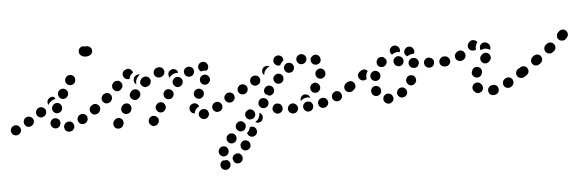

<svg xmlns="http://www.w3.org/2000/svg" viewBox="-76 -582 3180 1051"><g transform="rotate(-5 1514.0 -56.0)"><path d="M317 19Q320 14 321 9Q321 3 320 -2Q317 -13 308 -19Q298 -25 287 -22H286Q280 -20 276 -17Q272 -14 269 -9Q266 -5 265 1Q264 6 266 12Q268 23 278 29Q288 34 299 32L300 31Q305 30 310 27Q314 24 317 19ZM25 -13Q20 -23 9 -27Q-2 -30 -12 -25L-13 -24Q-23 -19 -26 -8Q-30 3 -24 13Q-19 23 -8 26Q3 30 13 24H14Q24 18 27 8Q31 -3 25 -13ZM207 5Q202 2 199 -2Q195 -6 194 -11Q193 -12 193 -13Q190 -24 196 -34Q202 -44 213 -47Q218 -48 223 -47Q229 -47 234 -44Q238 -41 242 -37Q245 -32 246 -27Q246 -27 246 -27Q247 -25 247 -22Q248 -20 247 -17Q244 -11 243 -4Q240 0 236 3Q232 6 228 7Q223 9 217 8Q212 8 207 5ZM397 -24Q398 -29 397 -35Q397 -40 394 -45Q388 -54 377 -57Q366 -60 356 -54H355Q350 -51 347 -47Q344 -42 343 -37Q341 -32 342 -26Q343 -21 346 -16Q351 -6 362 -3Q373 -1 383 -6L384 -7Q389 -10 392 -14Q395 -19 397 -24ZM102 -35Q103 -40 103 -45Q102 -51 99 -55Q93 -65 82 -68Q71 -71 61 -65H60Q51 -59 48 -48Q45 -37 51 -27Q56 -17 67 -14Q78 -11 88 -17L89 -18Q94 -20 97 -25Q101 -29 102 -35ZM464 -93Q460 -97 456 -100Q451 -103 446 -104Q440 -105 435 -104Q430 -103 425 -100L424 -99Q415 -92 413 -81Q411 -70 418 -61Q421 -56 425 -53Q430 -50 435 -49Q441 -48 446 -50Q451 -51 456 -54H457Q466 -61 468 -72Q470 -83 464 -93ZM170 -103Q166 -107 162 -110Q157 -113 152 -114Q146 -115 141 -114Q136 -113 131 -110L130 -109Q126 -106 123 -101Q120 -97 119 -91Q118 -86 119 -81Q120 -75 123 -71Q126 -66 131 -63Q136 -60 141 -59Q146 -58 152 -59Q157 -61 162 -64H163Q172 -71 174 -82Q176 -93 170 -103ZM225 -76Q235 -71 246 -76Q256 -80 261 -90V-92Q266 -102 261 -113Q257 -123 247 -128Q236 -132 226 -128Q215 -123 211 -113L210 -112Q206 -101 210 -91Q214 -80 225 -76ZM196 -159H197Q203 -165 211 -166Q219 -167 226 -163Q228 -157 231 -152Q224 -151 217 -149Q208 -145 200 -137Q194 -131 190 -123Q185 -132 186 -142Q188 -152 196 -159ZM260 -153Q265 -150 271 -149Q276 -148 281 -150Q287 -151 291 -154Q295 -158 298 -162L299 -163Q305 -173 302 -184Q299 -195 289 -201Q279 -207 268 -204Q257 -201 251 -192V-191Q245 -181 248 -170Q251 -159 260 -153ZM293 -243Q294 -237 297 -233Q300 -228 305 -225Q314 -219 325 -221Q337 -223 343 -232L344 -233Q347 -238 348 -243Q349 -249 348 -254Q347 -259 344 -264Q341 -269 336 -272Q327 -278 316 -276Q304 -274 298 -264L297 -263Q294 -259 293 -253Q292 -248 293 -243ZM451 -411Q456 -401 453 -390Q449 -379 439 -374Q429 -369 418 -369Q411 -369 404 -371Q398 -373 392 -377Q383 -383 381 -394Q379 -406 385 -415Q391 -423 400 -426Q410 -428 419 -424Q428 -427 437 -423Q446 -419 451 -411Z M771 -10Q761 -15 750 -13Q739 -10 733 0Q727 10 730 21Q733 32 743 38Q747 41 753 42Q758 43 763 41Q769 40 773 37Q777 33 780 29L781 28Q786 18 784 7Q781 -4 771 -10ZM580 -14Q575 -17 570 -18Q565 -19 559 -18Q554 -17 549 -14Q545 -12 542 -7L539 -4Q533 6 535 17Q537 28 546 35Q556 41 567 39Q578 37 585 28L587 24Q593 15 591 4Q589 -8 580 -14ZM1057 15Q1060 10 1061 5Q1062 -1 1060 -6Q1057 -17 1048 -23Q1038 -29 1027 -26H1026Q1015 -23 1009 -13Q1003 -4 1006 7Q1009 18 1019 24Q1028 30 1040 27Q1045 26 1050 23Q1054 19 1057 15ZM1134 -46Q1132 -50 1127 -54Q1123 -57 1118 -59Q1112 -60 1107 -60Q1102 -59 1097 -56H1096Q1086 -50 1083 -39Q1080 -28 1086 -18Q1088 -14 1093 -10Q1097 -7 1102 -5Q1107 -4 1113 -5Q1118 -5 1123 -8H1124Q1134 -14 1137 -25Q1140 -36 1134 -46ZM958 -40V-41Q959 -46 962 -51Q965 -55 970 -58Q975 -61 980 -62Q985 -63 991 -62Q998 -61 1003 -56Q1009 -51 1011 -44Q1007 -42 1004 -40Q995 -34 990 -25Q985 -17 984 -7Q983 -7 981 -7Q980 -8 979 -8Q968 -10 962 -20Q956 -29 958 -40ZM817 -80Q812 -83 807 -84Q801 -85 796 -84Q791 -83 786 -80Q782 -77 779 -72H778Q772 -62 774 -51Q776 -40 786 -33Q790 -30 796 -29Q801 -28 807 -29Q812 -30 816 -33Q821 -36 824 -41V-42Q831 -51 828 -62Q826 -73 817 -80ZM630 -90Q625 -93 620 -94Q615 -95 609 -94Q604 -93 599 -90Q595 -87 592 -83L589 -79Q583 -70 585 -59Q587 -47 597 -41Q606 -35 617 -37Q628 -39 635 -48L637 -52Q643 -61 641 -72Q639 -83 630 -90ZM1204 -93Q1200 -97 1196 -100Q1191 -103 1186 -104Q1181 -105 1175 -104Q1170 -103 1165 -100V-99Q1155 -93 1153 -82Q1151 -70 1158 -61Q1161 -57 1165 -54Q1170 -51 1175 -50Q1181 -49 1186 -50Q1191 -51 1196 -54Q1206 -61 1208 -72Q1210 -83 1204 -93ZM470 -74Q471 -79 470 -85Q469 -90 466 -94Q459 -104 448 -106Q437 -108 428 -101L425 -100Q421 -96 418 -92Q415 -87 414 -82Q413 -76 414 -71Q415 -66 418 -61Q425 -52 436 -50Q447 -48 457 -54L459 -56Q464 -59 466 -64Q469 -68 470 -74ZM991 -125Q986 -115 989 -104Q993 -93 1003 -88Q1008 -85 1013 -85Q1019 -85 1024 -86Q1029 -88 1033 -92Q1037 -95 1040 -100V-101Q1045 -111 1042 -122Q1038 -132 1028 -137Q1023 -140 1018 -140Q1012 -141 1007 -139Q1002 -137 998 -134Q993 -130 991 -125ZM867 -146Q858 -153 847 -152Q836 -151 829 -142L828 -141Q821 -132 823 -121Q824 -110 833 -103Q842 -96 853 -97Q865 -98 872 -107V-108Q879 -117 878 -128Q876 -139 867 -146ZM540 -131Q540 -137 539 -142Q537 -147 533 -151Q530 -155 525 -158Q520 -160 514 -160Q509 -161 504 -159Q498 -157 494 -154L492 -152Q484 -144 483 -133Q482 -122 490 -113Q497 -104 509 -104Q520 -103 529 -111L531 -112Q535 -116 537 -121Q540 -126 540 -131ZM686 -161Q677 -168 666 -167Q655 -166 647 -157L645 -154Q637 -145 638 -134Q640 -123 648 -116Q657 -108 668 -109Q680 -110 687 -119L690 -122Q697 -131 696 -142Q695 -154 686 -161ZM1042 -162Q1047 -159 1052 -159Q1058 -158 1063 -160Q1068 -161 1072 -165Q1077 -168 1079 -173H1080Q1085 -183 1082 -194Q1078 -205 1068 -211Q1064 -213 1058 -214Q1053 -214 1048 -213Q1042 -211 1038 -208Q1034 -204 1031 -200V-199Q1026 -189 1029 -178Q1032 -167 1042 -162ZM926 -206Q918 -214 906 -215Q895 -215 887 -207L886 -206Q878 -198 878 -187Q878 -176 886 -168Q894 -159 905 -159Q917 -159 925 -167Q933 -175 933 -187Q934 -198 926 -206ZM594 -215Q590 -219 585 -221Q580 -222 574 -222Q569 -222 564 -220Q559 -218 555 -214L553 -211Q545 -203 546 -192Q546 -180 555 -173Q563 -165 574 -165Q586 -166 593 -174L595 -176Q603 -184 603 -196Q602 -207 594 -215ZM753 -222Q750 -226 745 -229Q740 -231 735 -232Q729 -232 724 -231Q719 -229 714 -226L711 -223Q703 -216 701 -204Q700 -193 708 -184Q711 -180 716 -178Q721 -175 726 -174Q732 -174 737 -176Q742 -177 746 -181L750 -183Q758 -191 759 -202Q760 -213 753 -222ZM679 -241Q688 -248 699 -246Q700 -246 701 -246Q702 -245 703 -245Q701 -244 700 -243L697 -240Q690 -234 685 -226Q680 -217 679 -206Q678 -199 680 -193Q672 -197 669 -205Q665 -213 667 -222Q667 -223 668 -223Q669 -235 679 -241ZM997 -251Q994 -256 990 -259Q985 -262 980 -264Q975 -265 969 -265Q964 -264 959 -262V-261Q954 -259 950 -255Q947 -250 945 -245Q944 -240 945 -234Q945 -229 948 -224Q950 -219 955 -216Q959 -212 964 -211Q969 -209 975 -210Q980 -211 985 -213H986Q996 -219 999 -230Q1002 -241 997 -251ZM859 -237Q860 -242 863 -247Q866 -251 871 -254Q875 -257 881 -259Q892 -261 901 -255Q911 -248 913 -237Q913 -237 913 -237Q910 -237 907 -237Q896 -237 887 -233Q878 -230 871 -223Q866 -218 863 -213Q862 -216 861 -219Q860 -222 859 -226Q859 -226 859 -226Q858 -231 859 -237ZM835 -236Q837 -240 838 -246Q839 -251 837 -256Q834 -267 824 -273Q814 -278 803 -275Q801 -274 798 -274Q787 -270 782 -260Q777 -250 780 -239Q784 -228 794 -223Q804 -218 815 -221Q817 -222 818 -222Q824 -224 828 -227Q832 -231 835 -236ZM623 -277Q625 -278 627 -279Q632 -282 637 -282Q642 -283 648 -281Q653 -279 657 -276Q661 -272 664 -267Q665 -265 665 -264Q666 -262 666 -260Q666 -260 666 -259Q657 -253 652 -245Q647 -237 645 -227Q636 -224 627 -228Q618 -231 613 -240Q607 -250 610 -261Q613 -272 623 -277ZM1025 -263Q1027 -274 1037 -280Q1046 -286 1057 -284H1058Q1063 -283 1068 -280Q1072 -277 1075 -272Q1078 -268 1079 -262Q1080 -257 1079 -252Q1078 -247 1076 -242Q1073 -238 1069 -235Q1065 -236 1061 -236Q1051 -237 1041 -234Q1040 -234 1038 -233Q1035 -235 1033 -237Q1031 -239 1029 -242Q1026 -246 1025 -252Q1024 -257 1025 -263Z M1136 262Q1126 264 1117 263Q1116 263 1115 263Q1112 264 1109 267Q1106 269 1104 273Q1097 282 1100 293Q1102 305 1111 311H1112Q1116 314 1122 315Q1127 316 1132 315Q1138 314 1142 311Q1147 308 1150 303Q1156 294 1154 282Q1151 271 1142 265Q1140 264 1139 263Q1137 263 1136 262ZM1176 240Q1180 236 1185 234Q1190 231 1195 231Q1201 231 1206 232Q1211 234 1215 238Q1219 241 1221 246Q1224 251 1224 257Q1224 262 1223 267Q1221 273 1217 277Q1209 285 1198 286Q1187 287 1178 279Q1177 278 1177 278Q1176 277 1175 276Q1173 268 1169 261Q1168 256 1170 250Q1172 245 1176 240ZM1150 206Q1148 200 1145 196Q1142 192 1137 189Q1127 184 1116 187Q1105 190 1100 200H1099Q1097 205 1096 210Q1095 216 1097 221Q1098 226 1102 231Q1105 235 1110 238Q1120 243 1131 240Q1142 237 1147 227H1148Q1150 222 1151 216Q1151 211 1150 206ZM1231 215Q1240 221 1251 218Q1262 216 1269 206Q1275 196 1272 185Q1270 174 1260 168Q1251 162 1239 164Q1228 167 1222 177Q1216 186 1219 198Q1221 209 1231 215ZM1191 126Q1187 122 1181 120Q1176 119 1171 119Q1165 119 1160 122Q1155 124 1152 129Q1148 133 1146 138Q1145 143 1145 149Q1146 154 1148 159Q1150 164 1155 168Q1163 175 1175 174Q1186 173 1193 165L1194 164Q1201 156 1200 144Q1199 133 1191 126ZM1301 95Q1305 98 1309 102Q1312 107 1314 112Q1315 117 1315 122Q1314 128 1312 133H1311Q1306 143 1295 146Q1284 149 1274 144Q1269 141 1266 137Q1262 133 1261 128Q1261 127 1260 126Q1260 125 1260 124Q1263 122 1265 119Q1272 112 1275 103Q1277 99 1278 94Q1278 94 1279 93Q1279 93 1280 93Q1285 92 1290 92Q1296 93 1301 95ZM1247 65Q1239 57 1228 57Q1216 58 1209 66H1208Q1205 70 1203 75Q1201 81 1201 86Q1201 92 1203 97Q1206 102 1210 105Q1218 113 1229 113Q1241 112 1249 104Q1256 95 1256 84Q1256 73 1247 65ZM1312 70Q1312 70 1313 71Q1318 73 1324 74Q1329 74 1334 72Q1340 70 1344 67Q1348 63 1350 58Q1355 48 1352 37Q1348 26 1338 21Q1337 21 1337 21Q1336 20 1336 20Q1336 22 1336 24Q1336 34 1332 43Q1329 52 1322 59Q1316 65 1310 69Q1311 69 1312 70ZM1305 5Q1301 1 1296 -1Q1291 -3 1285 -3Q1280 -3 1275 0Q1270 2 1266 6Q1258 14 1258 26Q1258 37 1267 45Q1271 49 1276 51Q1281 53 1286 52Q1292 52 1297 50Q1302 48 1305 44H1306Q1314 35 1313 24Q1313 13 1305 5ZM1542 32Q1545 28 1547 23Q1550 18 1550 13Q1549 1 1541 -7Q1533 -15 1522 -15H1521Q1516 -15 1510 -13Q1505 -10 1502 -6Q1498 -3 1496 2Q1494 8 1494 13Q1494 24 1502 32Q1510 40 1521 40H1522Q1528 40 1533 38Q1538 36 1542 32ZM1633 7Q1633 2 1631 -3Q1628 -8 1624 -12Q1620 -15 1614 -17Q1609 -18 1604 -18H1603Q1592 -17 1584 -8Q1577 0 1578 12Q1578 17 1581 22Q1583 27 1588 30Q1592 34 1597 36Q1602 37 1608 37Q1620 36 1627 27Q1634 18 1633 7ZM1465 12Q1466 6 1465 1Q1464 -4 1461 -9Q1459 -14 1454 -17Q1450 -20 1444 -21H1443Q1432 -24 1423 -18Q1413 -11 1411 0Q1409 5 1410 10Q1411 16 1414 20Q1417 25 1422 28Q1426 31 1432 33Q1444 35 1453 29Q1463 23 1465 12ZM1716 -11Q1714 -16 1711 -20Q1708 -25 1703 -28Q1698 -30 1693 -31Q1688 -32 1682 -31V-30Q1671 -28 1665 -18Q1659 -8 1662 3Q1663 8 1666 13Q1670 17 1674 20Q1679 23 1684 24Q1690 24 1695 23H1696Q1707 20 1713 10Q1719 0 1716 -11ZM1383 -11Q1387 -15 1389 -20Q1391 -25 1391 -30Q1391 -36 1389 -41Q1387 -46 1383 -50Q1375 -58 1363 -58Q1352 -59 1344 -51Q1336 -43 1336 -31Q1335 -20 1343 -12L1344 -11Q1352 -3 1363 -3Q1375 -3 1383 -11ZM1794 -25Q1796 -30 1795 -35Q1795 -41 1792 -46Q1787 -56 1776 -60Q1766 -63 1755 -58Q1750 -55 1746 -51Q1743 -47 1741 -42Q1739 -36 1740 -31Q1740 -26 1742 -21Q1748 -10 1758 -7Q1769 -3 1779 -8L1780 -9Q1785 -11 1789 -15Q1792 -20 1794 -25ZM1578 -53H1579Q1583 -56 1588 -58Q1594 -59 1599 -58Q1604 -57 1609 -54Q1614 -52 1617 -47Q1619 -45 1620 -43Q1621 -41 1621 -38Q1621 -38 1620 -38Q1611 -41 1602 -40H1601Q1592 -40 1583 -35Q1574 -31 1568 -24Q1566 -32 1569 -40Q1572 -48 1578 -53ZM1861 -93Q1858 -97 1854 -100Q1849 -103 1844 -104Q1838 -105 1833 -104Q1828 -103 1823 -99Q1814 -93 1812 -82Q1810 -70 1816 -61Q1819 -57 1824 -54Q1829 -51 1834 -50Q1839 -49 1845 -50Q1850 -51 1855 -54V-55Q1864 -61 1866 -72Q1868 -84 1861 -93ZM1206 -90Q1204 -94 1200 -98Q1196 -102 1191 -103Q1185 -105 1180 -105Q1174 -104 1170 -102H1169Q1159 -97 1155 -86Q1151 -75 1156 -65Q1159 -60 1163 -56Q1167 -53 1172 -51Q1177 -49 1183 -50Q1188 -50 1193 -52L1194 -53Q1204 -58 1208 -69Q1211 -79 1206 -90ZM1637 -67Q1641 -64 1647 -63Q1652 -62 1657 -62Q1663 -63 1667 -66Q1672 -69 1675 -74Q1682 -83 1680 -94Q1678 -106 1669 -112Q1665 -115 1659 -117Q1654 -118 1649 -117Q1643 -116 1639 -113Q1634 -110 1631 -106Q1624 -96 1626 -85Q1628 -74 1637 -67ZM1380 -114V-115Q1384 -119 1389 -121Q1394 -123 1399 -124Q1404 -124 1410 -122Q1415 -120 1419 -116Q1423 -113 1425 -108Q1427 -103 1428 -97Q1428 -92 1426 -87Q1424 -81 1420 -77Q1415 -72 1409 -70Q1403 -68 1396 -69Q1390 -74 1383 -77Q1381 -78 1378 -79Q1376 -82 1374 -86Q1373 -90 1372 -95Q1372 -100 1374 -105Q1376 -110 1380 -114ZM1281 -129Q1278 -134 1274 -137Q1270 -141 1264 -142Q1259 -144 1254 -143Q1248 -143 1244 -140H1243Q1233 -134 1230 -123Q1226 -112 1232 -102Q1234 -98 1238 -94Q1243 -91 1248 -89Q1253 -88 1259 -88Q1264 -89 1269 -91L1270 -92Q1280 -97 1283 -108Q1286 -119 1281 -129ZM1477 -176Q1473 -180 1468 -182Q1463 -184 1457 -184Q1452 -184 1447 -182Q1442 -180 1438 -176H1437Q1429 -168 1429 -157Q1429 -145 1437 -137Q1445 -129 1457 -129Q1468 -129 1476 -137Q1484 -145 1484 -156Q1485 -168 1477 -176ZM1353 -172Q1347 -182 1336 -184Q1325 -187 1315 -181H1314Q1305 -175 1302 -164Q1299 -152 1305 -143Q1311 -133 1322 -130Q1334 -128 1343 -134H1344Q1354 -140 1356 -151Q1359 -162 1353 -172ZM1665 -149Q1668 -144 1673 -141Q1677 -138 1683 -137Q1694 -135 1703 -141Q1713 -148 1715 -159Q1717 -170 1711 -180Q1705 -189 1693 -192Q1688 -193 1683 -192Q1677 -190 1673 -187Q1668 -184 1665 -180Q1662 -175 1661 -170Q1660 -164 1661 -159Q1662 -153 1665 -149ZM1413 -227Q1414 -227 1415 -227Q1407 -232 1399 -232Q1390 -232 1383 -227L1382 -226Q1373 -220 1372 -208Q1370 -197 1376 -188Q1377 -187 1379 -185Q1380 -184 1381 -183Q1381 -192 1385 -200V-201Q1389 -209 1396 -216Q1403 -223 1413 -227ZM1547 -207Q1547 -213 1546 -218Q1545 -223 1541 -228Q1535 -237 1523 -238Q1512 -240 1503 -233Q1498 -230 1496 -225Q1493 -220 1492 -215Q1491 -209 1493 -204Q1494 -199 1497 -195Q1504 -185 1515 -184Q1527 -182 1536 -189Q1540 -193 1543 -197Q1546 -202 1547 -207ZM1668 -215Q1674 -215 1679 -217Q1684 -219 1688 -222Q1692 -226 1694 -231Q1696 -236 1696 -242Q1696 -247 1694 -252Q1692 -257 1689 -261H1688Q1681 -270 1669 -270Q1658 -270 1650 -262Q1641 -254 1641 -243Q1641 -232 1649 -223Q1653 -219 1658 -217Q1663 -215 1668 -215ZM1617 -262Q1613 -272 1603 -277Q1593 -282 1582 -278Q1571 -274 1566 -264Q1561 -254 1565 -243Q1569 -232 1579 -227Q1590 -223 1600 -226L1601 -227Q1611 -230 1616 -241Q1621 -251 1617 -262ZM1439 -246Q1437 -251 1437 -257Q1438 -262 1440 -267V-268Q1445 -278 1456 -282Q1466 -286 1477 -281Q1482 -279 1485 -275Q1489 -271 1491 -265Q1492 -262 1492 -259Q1493 -256 1492 -253Q1491 -252 1489 -251Q1482 -245 1477 -237Q1474 -233 1473 -229Q1468 -228 1463 -228Q1458 -229 1453 -231Q1448 -233 1445 -237Q1441 -241 1439 -246Z M2075 6Q2075 1 2073 -4Q2071 -9 2068 -14Q2064 -18 2059 -20Q2055 -23 2049 -23H2048Q2037 -24 2028 -16Q2020 -9 2019 2Q2019 8 2020 13Q2022 18 2026 22Q2029 27 2034 29Q2039 31 2044 32H2045Q2056 33 2065 25Q2074 18 2075 6ZM2147 -39Q2143 -43 2139 -46Q2134 -49 2129 -50Q2123 -51 2118 -49Q2113 -48 2108 -45V-44Q2103 -41 2100 -36Q2098 -32 2097 -26Q2096 -21 2097 -15Q2099 -10 2102 -6Q2105 -1 2110 1Q2115 4 2120 5Q2126 6 2131 4Q2136 3 2141 0V-1Q2150 -7 2152 -19Q2153 -30 2147 -39ZM1993 -17Q1998 -19 2002 -22Q2006 -26 2009 -31Q2011 -36 2011 -42Q2011 -47 2010 -52L2009 -53Q2005 -64 1995 -68Q1985 -73 1974 -69Q1963 -65 1959 -55Q1954 -45 1958 -34V-33Q1962 -23 1972 -18Q1982 -13 1993 -17ZM1873 -77Q1874 -82 1872 -88Q1871 -93 1868 -97Q1865 -102 1860 -105Q1856 -108 1850 -109Q1845 -110 1840 -108Q1834 -107 1830 -104L1823 -100Q1814 -93 1812 -82Q1810 -71 1816 -61Q1823 -52 1834 -50Q1845 -48 1855 -54L1861 -59Q1866 -62 1869 -67Q1872 -71 1873 -77ZM2194 -109Q2189 -112 2183 -112Q2178 -113 2173 -112Q2167 -110 2163 -107Q2159 -104 2156 -99V-98Q2150 -89 2153 -78Q2156 -67 2165 -61Q2170 -58 2176 -57Q2181 -57 2186 -58Q2192 -59 2196 -63Q2200 -66 2203 -71Q2209 -81 2206 -92Q2203 -103 2194 -109ZM1962 -112Q1965 -108 1969 -104Q1973 -101 1979 -99Q1990 -96 2000 -101Q2010 -106 2013 -117V-118Q2015 -123 2014 -129Q2014 -134 2011 -139Q2008 -144 2004 -147Q2000 -151 1995 -152Q1984 -156 1974 -150Q1964 -145 1960 -134V-133Q1959 -128 1959 -123Q1960 -117 1962 -112ZM1929 -166Q1919 -167 1910 -161L1903 -156Q1899 -153 1896 -148Q1893 -144 1892 -138Q1891 -133 1893 -128Q1894 -122 1897 -118Q1904 -109 1915 -107Q1926 -105 1936 -112L1938 -113Q1937 -117 1937 -121Q1936 -131 1939 -140Q1942 -149 1947 -156Q1940 -165 1929 -166ZM2397 -171Q2397 -176 2395 -181Q2393 -187 2389 -190Q2385 -194 2380 -196Q2375 -198 2370 -199H2369Q2358 -199 2350 -190Q2342 -182 2342 -171Q2342 -166 2344 -161Q2346 -155 2350 -152Q2354 -148 2359 -146Q2364 -144 2369 -144H2370Q2381 -143 2389 -152Q2397 -160 2397 -171ZM2313 -171Q2314 -177 2312 -182Q2310 -187 2306 -191Q2302 -195 2297 -197Q2292 -200 2287 -200H2286Q2275 -200 2267 -193Q2258 -185 2258 -173Q2258 -168 2260 -163Q2261 -158 2265 -154Q2269 -150 2274 -147Q2279 -145 2284 -145H2285Q2296 -144 2305 -152Q2313 -160 2313 -171ZM2220 -156Q2224 -160 2226 -165Q2229 -169 2230 -175Q2231 -186 2224 -195Q2217 -204 2205 -205Q2193 -207 2184 -199Q2175 -192 2174 -181Q2173 -170 2180 -161Q2187 -152 2199 -151Q2205 -150 2210 -151Q2215 -153 2220 -156ZM2146 -185Q2150 -195 2145 -206Q2141 -216 2130 -220Q2119 -225 2109 -220Q2098 -215 2094 -205Q2090 -194 2095 -184Q2099 -173 2110 -169Q2121 -165 2131 -169Q2142 -174 2146 -185ZM2009 -177Q2018 -170 2029 -171Q2040 -172 2048 -180V-181Q2056 -189 2055 -201Q2054 -212 2045 -219Q2037 -227 2025 -226Q2014 -225 2007 -217L2006 -216Q1999 -207 2000 -196Q2000 -185 2009 -177ZM2164 -222H2163Q2155 -230 2155 -242Q2156 -253 2164 -261Q2172 -269 2183 -269Q2195 -269 2203 -261V-260Q2209 -254 2211 -245Q2212 -236 2207 -228Q2198 -229 2188 -226Q2178 -223 2170 -217Q2168 -218 2167 -219Q2165 -220 2164 -222ZM2079 -264Q2081 -269 2085 -273Q2088 -277 2093 -279L2094 -280Q2099 -282 2105 -282Q2110 -282 2115 -280Q2120 -278 2124 -275Q2128 -271 2130 -266Q2133 -261 2133 -255Q2133 -249 2131 -244Q2125 -245 2119 -245Q2109 -245 2100 -241Q2093 -238 2087 -233Q2085 -235 2083 -238Q2081 -240 2080 -243Q2077 -248 2077 -254Q2077 -259 2079 -264Z M2649 22Q2652 18 2653 12Q2654 7 2652 1Q2650 -10 2641 -16Q2631 -22 2620 -20Q2618 -19 2616 -19Q2611 -18 2606 -15Q2602 -12 2599 -7Q2596 -3 2595 2Q2594 8 2595 13Q2597 24 2606 31Q2615 37 2627 35Q2629 35 2631 34Q2637 33 2641 30Q2646 27 2649 22ZM2540 17Q2545 17 2550 15Q2555 13 2559 10Q2568 2 2568 -10Q2568 -21 2561 -29Q2560 -30 2559 -31Q2552 -40 2541 -41Q2529 -42 2521 -35Q2516 -32 2514 -27Q2511 -22 2510 -16Q2510 -11 2511 -6Q2513 -1 2516 4Q2518 6 2521 8Q2524 12 2529 15Q2534 17 2540 17ZM2736 -18Q2737 -24 2737 -29Q2736 -35 2734 -39Q2728 -49 2718 -53Q2707 -56 2697 -51L2693 -49Q2688 -46 2685 -42Q2681 -38 2680 -32Q2678 -27 2679 -22Q2679 -16 2682 -11Q2687 -1 2698 2Q2709 5 2719 0L2723 -2Q2727 -5 2731 -9Q2734 -13 2736 -18ZM2809 -90Q2806 -95 2801 -98Q2797 -101 2791 -102Q2786 -103 2781 -101Q2775 -100 2771 -97L2767 -95Q2758 -88 2756 -77Q2754 -66 2760 -56Q2764 -52 2768 -49Q2773 -46 2778 -45Q2784 -44 2789 -45Q2794 -46 2799 -50L2802 -52Q2811 -58 2813 -70Q2816 -81 2809 -90ZM2515 -87Q2517 -81 2521 -77Q2524 -73 2529 -71Q2539 -66 2550 -69Q2561 -73 2566 -83Q2567 -85 2567 -86Q2573 -96 2569 -107Q2566 -118 2556 -123Q2551 -126 2546 -126Q2540 -127 2535 -125Q2530 -124 2525 -120Q2521 -117 2519 -112Q2518 -110 2517 -108Q2514 -103 2514 -97Q2513 -92 2515 -87ZM2576 -148Q2584 -141 2595 -141Q2607 -142 2614 -150L2617 -153Q2625 -161 2625 -173Q2624 -184 2616 -192Q2608 -200 2596 -199Q2585 -199 2577 -190L2574 -187Q2566 -179 2567 -168Q2567 -156 2576 -148ZM2394 -152Q2398 -156 2400 -161Q2402 -167 2402 -172Q2401 -183 2393 -191Q2385 -199 2373 -199Q2372 -199 2370 -199Q2359 -198 2351 -190Q2343 -182 2343 -171Q2343 -160 2351 -152Q2359 -144 2370 -144Q2372 -144 2375 -144Q2380 -144 2385 -146Q2390 -148 2394 -152ZM2487 -187Q2489 -192 2488 -197Q2488 -203 2485 -208Q2481 -218 2470 -222Q2459 -226 2449 -221L2445 -219Q2440 -216 2437 -212Q2433 -208 2431 -203Q2429 -198 2430 -192Q2430 -187 2432 -182Q2437 -172 2448 -168Q2459 -164 2469 -169L2473 -171Q2478 -173 2481 -177Q2485 -182 2487 -187ZM2613 -251 2617 -249Q2625 -242 2627 -232Q2629 -222 2625 -213Q2620 -216 2615 -218Q2606 -222 2595 -222Q2585 -221 2576 -217Q2574 -216 2573 -215Q2569 -222 2570 -230Q2570 -239 2575 -245Q2582 -254 2593 -256Q2604 -258 2613 -251ZM2514 -264Q2515 -266 2516 -267Q2524 -275 2536 -274Q2547 -274 2555 -266Q2556 -265 2557 -264Q2558 -262 2559 -261Q2558 -260 2557 -258Q2551 -251 2549 -241Q2546 -231 2548 -221Q2539 -216 2529 -217Q2519 -218 2512 -225Q2504 -234 2505 -245Q2505 -257 2514 -264Z M2819 -96Q2816 -101 2811 -104Q2806 -106 2801 -107Q2796 -108 2790 -107Q2785 -106 2781 -103L2774 -98Q2770 -95 2767 -90Q2764 -86 2763 -80Q2762 -75 2763 -70Q2764 -64 2768 -60Q2774 -50 2785 -49Q2797 -47 2806 -53L2812 -58Q2822 -64 2824 -76Q2825 -87 2819 -96ZM2904 -133Q2904 -139 2903 -144Q2902 -149 2899 -154Q2892 -163 2881 -165Q2869 -166 2860 -160L2854 -155Q2845 -148 2843 -137Q2841 -126 2848 -117Q2854 -107 2866 -106Q2877 -104 2886 -111L2893 -115Q2897 -119 2900 -123Q2903 -128 2904 -133ZM2976 -214Q2969 -223 2958 -224Q2946 -226 2938 -219L2931 -214Q2922 -207 2921 -195Q2920 -184 2927 -175Q2934 -166 2945 -165Q2957 -163 2966 -171L2972 -175Q2981 -183 2982 -194Q2983 -205 2976 -214ZM3048 -281Q3040 -289 3029 -289Q3017 -289 3009 -281Q3007 -278 3004 -276Q2996 -268 2996 -257Q2995 -245 3003 -237Q3011 -229 3023 -229Q3034 -228 3042 -236Q3045 -239 3048 -242Q3056 -250 3056 -262Q3056 -273 3048 -281Z"/></g></svg>

Font: FRB American Cursive Guidelines Dotted Ultra
Style: Bold Italic
Weight: 1000
Italic angle: -25°
Version: Version 2.0;Modular Font Editor K font №1